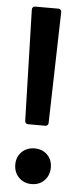

<svg xmlns="http://www.w3.org/2000/svg" viewBox="-52 -729 308 757"><g transform="rotate(5 102.5 -351.0)"><path d="M67.9 -235.8Q63 -235.8 59.6 -239.3Q56.2 -242.7 56.2 -248L43.9 -688Q43.9 -693.4 47.4 -696.8Q50.8 -700.2 56.2 -700.2H147.9Q153.3 -700.2 156.7 -696.8Q160.2 -693.4 160.2 -688L148.9 -248Q148.9 -242.7 145.5 -239.3Q142.1 -235.8 137.2 -235.8ZM103 -2Q72.3 -2 52.2 -22.2Q32.2 -42.5 32.2 -73.2Q32.2 -104 52.2 -123.5Q72.3 -143.1 103 -143.1Q133.8 -143.1 153.3 -123.5Q172.9 -104 172.9 -73.2Q172.9 -42.5 153.1 -22.2Q133.3 -2 103 -2Z"/></g></svg>

Font: Barlow Condensed SemiBold
Style: Regular
Weight: 600
Width: 3
Designer: Jeremy Tribby
Foundry: Tribby Type
Version: Version 1.422;hotconv 1.0.109;makeotfexe 2.5.65596